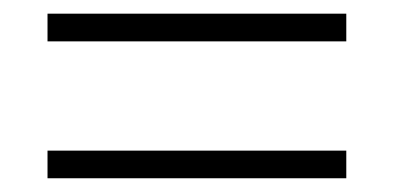

<svg xmlns="http://www.w3.org/2000/svg" viewBox="-20 -387 570 278"><path d="M481.4 -168.9V-128.9H48.8V-168.9ZM481.4 -367.2V-327.1H48.8V-367.2Z"/></svg>

Font: AzarMehrMonospaced
Style: SansRegular
Weight: 1
Designer: Amin Abedi
Version: Version 1.00